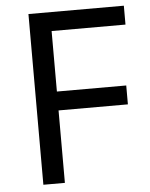

<svg xmlns="http://www.w3.org/2000/svg" viewBox="-52 -757 623 800"><g transform="rotate(-5 259.5 -357.0)"><path d="M187 0H97V-714H496V-635H187V-382H477V-303H187Z"/></g></svg>

Font: Noto Sans Cherokee
Style: Regular
Weight: 400
Designer: Monotype Design Team
Foundry: Monotype Imaging Inc.
Version: Version 2.001